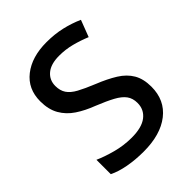

<svg xmlns="http://www.w3.org/2000/svg" viewBox="-207 -839 964 964"><g transform="rotate(-45 275.0 -357.0)"><path d="M505 -193Q505 -98 436 -44Q367 10 247 10Q189 10 137.5 0.5Q86 -9 50 -27V-129Q90 -111 144 -96.5Q198 -82 254 -82Q326 -82 362 -110Q398 -138 398 -185Q398 -218 381.5 -240.5Q365 -263 330 -282Q295 -301 238 -324Q185 -344 144.5 -371Q104 -398 81 -438Q58 -478 58 -536Q58 -624 122 -674Q186 -724 290 -724Q348 -724 397.5 -712.5Q447 -701 492 -681L458 -592Q417 -609 374.5 -620Q332 -631 287 -631Q228 -631 197 -605Q166 -579 166 -537Q166 -504 181 -481.5Q196 -459 229 -441Q262 -423 316 -401Q376 -377 418.5 -350.5Q461 -324 483 -286.5Q505 -249 505 -193Z"/></g></svg>

Font: Noto Sans Telugu Medium
Style: Regular
Weight: 500
Designer: Jelle Bosma - Monotype Design Team
Foundry: Monotype Imaging Inc.
Version: Version 2.005; ttfautohint (v1.8.4.7-5d5b)